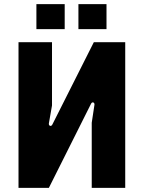

<svg xmlns="http://www.w3.org/2000/svg" viewBox="-20 -903 691 923"><path d="M69 0H215L418 -405C424 -416 436 -410 434 -399L421 -313V0H582V-700H431L232 -305C226 -292 213 -298 215 -310L230 -396V-700H69ZM357 -763H492V-883H357ZM155 -763H291V-883H155Z"/></svg>

Font: Finlandica
Style: Bold
Weight: 700
Designer: Niklas Ekholm, Juho Hiilivirta, Jaakko Suomalainen
Foundry: Helsinki Type Studio
Version: Version 2.000;Glyphs 3.2 (3202)